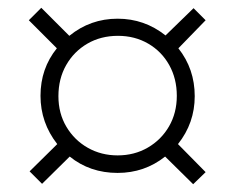

<svg xmlns="http://www.w3.org/2000/svg" viewBox="-20 -602 603 493"><path d="M404 -200Q351 -158 282 -158Q211 -158 159 -200L88 -130L56 -162L127 -232Q84 -287 84 -356Q84 -426 126 -478L54 -550L86 -582L158 -510Q212 -554 282 -554Q351 -554 405 -511L477 -581L508 -550L438 -478Q480 -425 480 -355Q480 -286 437 -232L508 -160L476 -129ZM282 -203Q325 -203 359.5 -223Q394 -243 414 -277.5Q434 -312 434 -356Q434 -400 414.5 -435Q395 -470 360.5 -490Q326 -510 283 -510Q239 -510 204.5 -490Q170 -470 150 -435Q130 -400 130 -355Q130 -311 150.5 -276.5Q171 -242 205.5 -222.5Q240 -203 282 -203Z"/></svg>

Font: Noto Sans Mono SemiCondensed Light
Style: Regular
Weight: 300
Width: 4
Designer: Monotype Design Team
Foundry: Monotype Imaging Inc.
Version: Version 2.014; ttfautohint (v1.8.4.7-5d5b)